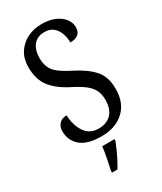

<svg xmlns="http://www.w3.org/2000/svg" viewBox="-232 -805 932 1107"><g transform="rotate(-30 234.0 -251.5)"><path d="M223 10Q130 10 85 -28Q40 -66 40 -128Q40 -159 58 -177.5Q76 -196 107 -196Q110 -127 141 -82Q172 -37 230 -37Q285 -37 315.5 -69.5Q346 -102 346 -162Q346 -202 331 -229.5Q316 -257 285.5 -279.5Q255 -302 207 -326Q131 -365 93 -415Q55 -465 55 -547Q55 -601 80 -640.5Q105 -680 147.5 -702Q190 -724 244 -724Q297 -724 333.5 -707.5Q370 -691 389 -665Q408 -639 408 -611Q408 -579 389.5 -564Q371 -549 336 -549Q336 -582 325.5 -611Q315 -640 293 -658Q271 -676 236 -676Q188 -676 162.5 -644.5Q137 -613 137 -559Q137 -522 149 -495.5Q161 -469 190 -447Q219 -425 269 -400Q346 -361 387.5 -314.5Q429 -268 429 -188Q429 -93 372 -41.5Q315 10 223 10ZM169 208Q176 174 184 136Q192 98 196 61H278V71Q270 92 258 119Q246 146 232 173Q218 200 205 221H169Z"/></g></svg>

Font: Noto Serif Condensed
Style: Regular
Weight: 400
Width: 3
Designer: Monotype Design Team
Foundry: Monotype Imaging Inc.
Version: Version 2.013; ttfautohint (v1.8.4.7-5d5b)